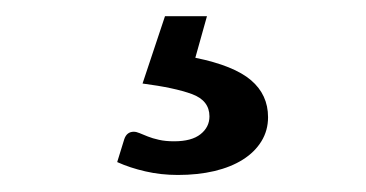

<svg xmlns="http://www.w3.org/2000/svg" viewBox="-20 -32 440 231"><path d="M215 37.5Q261.5 47 282 64.5Q302.5 82 302.5 109Q302.5 125 294.5 138Q286.5 151 272.2 160Q258 169 238 173.8Q218 178.5 194 178.5Q173.5 178.5 155 174.2Q136.5 170 121 163L129.5 135.5Q132.5 126.5 141 126.5Q144 126.5 148 128.2Q152 130 157.8 132.2Q163.5 134.5 171.2 136.2Q179 138 189.5 138Q210.5 138 221.2 129.5Q232 121 232 108Q232 89 211 81.2Q190 73.5 151.5 68.5L178.5 -12.5H229Z"/></svg>

Font: Lato
Style: Regular
Weight: 400
Designer: Lukasz Dziedzic with Adam Twardoch and Botio Nikoltchev
Foundry: tyPoland Lukasz Dziedzic
Version: Version 2.010; 2014-09-01; http://www.latofonts.com/; ttfaut